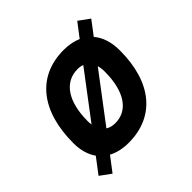

<svg xmlns="http://www.w3.org/2000/svg" viewBox="-169 -722 923 923"><g transform="rotate(-45 293.0 -260.0)"><path d="M85.4 59.6 141.1 -13.7C169.4 1.5 204.6 9.8 245.1 9.8C423.8 9.8 529.3 -118.2 529.3 -335C529.3 -391.1 514.2 -436.5 486.3 -469.2L540 -540L484.9 -580.1L431.2 -509.8C405.3 -521 374.5 -527.3 339.8 -527.3C161.1 -527.3 55.7 -397.5 55.7 -177.7C55.7 -129.4 67.4 -89.4 89.4 -58.6L30.3 19.5ZM266.6 -102.5C247.6 -102.5 231.4 -106.9 218.3 -115.2L400.4 -356C403.8 -343.8 405.8 -329.6 405.8 -314C405.8 -181.2 354 -102.5 266.6 -102.5ZM181.2 -179.2C179.7 -187 179.2 -194.8 179.2 -203.6C179.2 -336.4 232.4 -415 321.8 -415C334 -415 345.2 -413.1 355 -409.2Z"/></g></svg>

Font: Cascadia Code SemiBold
Style: Italic
Weight: 600
Italic angle: -10°
Monospace: yes
Designer: Aaron Bell
Foundry: Saja Typeworks
Version: Version 2404.023